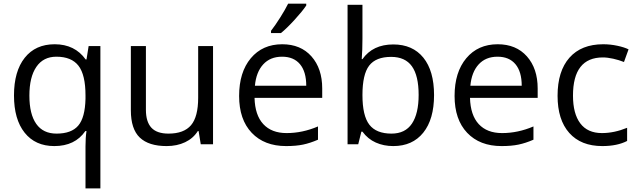

<svg xmlns="http://www.w3.org/2000/svg" viewBox="-20 -786 3478 1046"><path d="M288.1 -58.1Q369.1 -58.1 406.2 -101.6Q443.4 -145 445.8 -248V-266.1Q445.8 -378.4 407.7 -427.7Q369.6 -477.1 287.1 -477.1Q215.8 -477.1 178 -421.6Q140.1 -366.2 140.1 -265.1Q140.1 -164.1 177.5 -111.1Q214.8 -58.1 288.1 -58.1ZM275.9 9.8Q172.4 9.8 114.3 -63Q56.2 -135.7 56.2 -266.1Q56.2 -397.5 114.7 -471.2Q173.3 -544.9 277.8 -544.9Q387.7 -544.9 446.8 -461.9H451.2L462.9 -535.2H526.9V240.2H445.8V11.2Q445.8 -37.6 451.2 -71.8H444.8Q388.7 9.8 275.9 9.8Z M774.9 -535.2V-188Q774.9 -122.6 804.7 -90.3Q834.5 -58.1 897.9 -58.1Q981.9 -58.1 1020.8 -104Q1059.6 -149.9 1059.6 -253.9V-535.2H1140.6V0H1073.7L1062 -71.8H1057.6Q1032.7 -32.2 988.5 -11.2Q944.3 9.8 887.7 9.8Q790 9.8 741.5 -36.6Q692.9 -83 692.9 -185.1V-535.2Z M1538.6 9.8Q1419.9 9.8 1351.3 -62.5Q1282.7 -134.8 1282.7 -263.2Q1282.7 -392.6 1346.4 -468.8Q1410.2 -544.9 1517.6 -544.9Q1618.2 -544.9 1676.8 -478.8Q1735.4 -412.6 1735.4 -304.2V-252.9H1366.7Q1369.1 -158.7 1414.3 -109.9Q1459.5 -61 1541.5 -61Q1627.9 -61 1712.4 -97.2V-24.9Q1669.4 -6.3 1631.1 1.7Q1592.8 9.8 1538.6 9.8ZM1516.6 -477.1Q1452.1 -477.1 1413.8 -435.1Q1375.5 -393.1 1368.7 -318.8H1648.4Q1648.4 -395.5 1614.3 -436.3Q1580.1 -477.1 1516.6 -477.1ZM1456.5 -618.2Q1480 -648.4 1507.1 -691.4Q1534.2 -734.4 1549.8 -766.1H1648.4V-755.9Q1627 -724.1 1584.5 -677.7Q1542 -631.3 1510.7 -606H1456.5Z M2122.6 -543.9Q2228 -543.9 2286.4 -471.9Q2344.7 -399.9 2344.7 -268.1Q2344.7 -136.2 2285.9 -63.2Q2227.1 9.8 2122.6 9.8Q2070.3 9.8 2027.1 -9.5Q1983.9 -28.8 1954.6 -68.8H1948.7L1931.6 0H1873.5V-759.8H1954.6V-575.2Q1954.6 -513.2 1950.7 -463.9H1954.6Q2011.2 -543.9 2122.6 -543.9ZM2110.8 -476.1Q2027.8 -476.1 1991.2 -428.5Q1954.6 -380.9 1954.6 -268.1Q1954.6 -155.3 1992.2 -106.7Q2029.8 -58.1 2112.8 -58.1Q2187.5 -58.1 2224.1 -112.5Q2260.7 -167 2260.7 -269Q2260.7 -373.5 2224.1 -424.8Q2187.5 -476.1 2110.8 -476.1Z M2712.4 9.8Q2593.8 9.8 2525.1 -62.5Q2456.5 -134.8 2456.5 -263.2Q2456.5 -392.6 2520.3 -468.8Q2584 -544.9 2691.4 -544.9Q2792 -544.9 2850.6 -478.8Q2909.2 -412.6 2909.2 -304.2V-252.9H2540.5Q2543 -158.7 2588.1 -109.9Q2633.3 -61 2715.3 -61Q2801.8 -61 2886.2 -97.2V-24.9Q2843.3 -6.3 2804.9 1.7Q2766.6 9.8 2712.4 9.8ZM2690.4 -477.1Q2626 -477.1 2587.6 -435.1Q2549.3 -393.1 2542.5 -318.8H2822.3Q2822.3 -395.5 2788.1 -436.3Q2753.9 -477.1 2690.4 -477.1Z M3261.2 9.8Q3145 9.8 3081.3 -61.8Q3017.6 -133.3 3017.6 -264.2Q3017.6 -398.4 3082.3 -471.7Q3147 -544.9 3266.6 -544.9Q3305.2 -544.9 3343.8 -536.6Q3382.3 -528.3 3404.3 -517.1L3379.4 -448.2Q3352.5 -459 3320.8 -466.1Q3289.1 -473.1 3264.6 -473.1Q3101.6 -473.1 3101.6 -265.1Q3101.6 -166.5 3141.4 -113.8Q3181.2 -61 3259.3 -61Q3326.2 -61 3396.5 -89.8V-18.1Q3342.8 9.8 3261.2 9.8Z"/></svg>

Font: HunimalSansv1.5
Style: Regular
Weight: 400
Foundry: Ascender Corporation
Version: Version 1.10